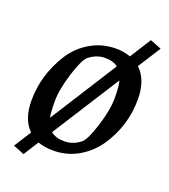

<svg xmlns="http://www.w3.org/2000/svg" viewBox="-120 -660 716 813"><g transform="rotate(20 237.5 -253.0)"><path d="M79 66 29 46 78 -31Q33 -74 33 -160Q33 -275 98 -378Q129 -427 181 -457.5Q233 -488 296 -488Q331 -488 361 -477L421 -572L472 -552L407 -450Q455 -404 455 -317Q455 -199 389 -100Q357 -52 305.5 -21.5Q254 9 191 9Q153 9 122 -2ZM132 -117 323 -418Q303 -435 265 -435Q227 -435 194 -409Q174 -393 150.5 -318Q127 -243 127 -190Q127 -137 132 -117ZM354 -366 161 -63Q183 -44 222 -44Q261 -44 294 -70Q314 -86 337.5 -161Q361 -236 361 -289Q361 -342 354 -366Z"/></g></svg>

Font: Poly
Style: Italic
Weight: 400
Italic angle: -10°
Designer: Nicolas Silva
Foundry: Jose Nicolas Silva Schwarzenberg
Version: Version 1.003